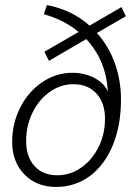

<svg xmlns="http://www.w3.org/2000/svg" viewBox="-20 -727 530 757"><path d="M362 -597Q408 -546 432.5 -478.5Q457 -411 457 -335Q457 -233 425 -155Q393 -77 335 -33.5Q277 10 201 10Q124 10 76 -39.5Q28 -89 28 -167Q28 -241 60 -303.5Q92 -366 146.5 -403Q201 -440 265 -440Q314 -440 352.5 -419.5Q391 -399 405 -366Q399 -488 320 -573L173 -487L155 -523L290 -601Q234 -648 153 -671L165 -707Q264 -688 333 -626L459 -699L476 -663ZM394 -259Q394 -321 360.5 -358Q327 -395 269 -395Q219 -395 176 -364.5Q133 -334 108 -282.5Q83 -231 83 -171Q83 -109 116 -72.5Q149 -36 206 -36Q257 -36 300 -66Q343 -96 368.5 -147Q394 -198 394 -259Z"/></svg>

Font: Sarabun ExtraLight
Style: Italic
Weight: 275
Italic angle: -10°
Designer: Suppakit Chalermlarp | Katatrad Co.,Ltd.
Foundry: Cadson Demak Co.,Ltd.
Version: Version 1.000; ttfautohint (v1.6)